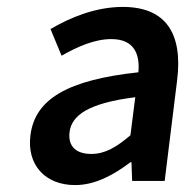

<svg xmlns="http://www.w3.org/2000/svg" viewBox="-20 -523 563 555"><path d="M68 -132C57 -46 111 12 197 12C255 12 308 -17 357 -54H360L362 0H456L492 -291C509 -428 458 -503 335 -503C257 -503 184 -473 126 -439L158 -362C204 -388 253 -410 302 -410C368 -410 385 -366 380 -314C176 -292 81 -237 68 -132ZM181 -141C187 -190 236 -225 371 -242L357 -132C317 -98 284 -78 244 -78C203 -78 176 -97 181 -141Z"/></svg>

Font: Falling Sky
Style: Obl
Weight: 400
Designer: Paul D. Hunt
Foundry: Adobe Systems Incorporated
Version: Version 1.02